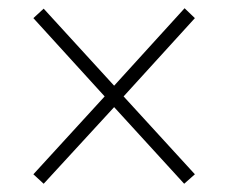

<svg xmlns="http://www.w3.org/2000/svg" viewBox="-20 -593 550 466"><path d="M86 -147 61 -170 234 -359 61 -549 86 -572 257 -385 428 -573 453 -549 280 -359 453 -170 427 -147 257 -333Z"/></svg>

Font: Noto Serif Lao SemiCondensed ExtraLight
Style: Regular
Weight: 200
Width: 4
Designer: Monotype Design Team
Foundry: Monotype Imaging Inc.
Version: Version 2.003; ttfautohint (v1.8.4.7-5d5b)